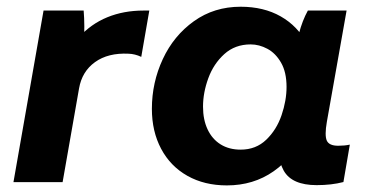

<svg xmlns="http://www.w3.org/2000/svg" viewBox="-20 -552 1134 582"><path d="M112 -520H233.6Q235.4 -498.6 235.6 -472.4Q235.8 -446.2 234 -427L218.8 -438.4Q255.6 -479.4 305.3 -499.7Q355 -520 415 -520H432.6L408.2 -379.6Q389.2 -388.6 369.6 -389.2Q307.6 -392.2 268 -363.7Q228.4 -335.2 219.6 -283.8L169.8 0H20.8Z M830.2 -166.6 849.4 -165.2 881.2 -430.8Q883.4 -438.8 886.2 -450.2Q896.2 -489 913.2 -520H1030.6L970.8 -182.8Q963.6 -141.4 970.6 -125.8Q977.6 -110.2 1005.2 -110.2Q1024.6 -110.2 1040.4 -113.6L1021 -0.2Q985 9.2 939.8 9.2Q865 9.2 840.1 -34.6Q815.2 -78.4 830.2 -166.6ZM936.8 -302.2Q936.8 -219 903.6 -147.3Q870.4 -75.6 809.4 -32.8Q748.4 10 667.6 10Q599.6 10 548.1 -19Q496.6 -48 468.5 -100.8Q440.4 -153.6 440.4 -222.2Q440.4 -301.8 473.5 -372.9Q506.6 -444 567.9 -487.8Q629.2 -531.6 709.4 -531.6Q779.4 -531.6 830.9 -502.3Q882.4 -473 909.6 -420.7Q936.8 -368.4 936.8 -302.2ZM595.4 -228.8Q595.4 -189.2 609.3 -159.7Q623.2 -130.2 648.8 -114.3Q674.4 -98.4 709.6 -98.4Q755.8 -98.4 787.1 -128.5Q818.4 -158.6 833.5 -202.9Q848.6 -247.2 848.6 -288.4Q848.6 -333.2 832 -362Q815.4 -390.8 790.5 -404.1Q765.6 -417.4 739.8 -417.4Q692.4 -417.4 659.9 -388Q627.4 -358.6 611.4 -314.8Q595.4 -271 595.4 -228.8Z"/></svg>

Font: Fixel Italic Variable Display Thin
Style: Italic
Weight: 100
Italic angle: -10°
Designer: AlfaBravo + MacPaw
Foundry: Kyrylo Tkachov, Marchela Mozhyna, Serhii Makarenko, Maria Weinstein, Zakhar Kryvoshyya
Version: Version 1.210;Glyphs 3.2 (3217)